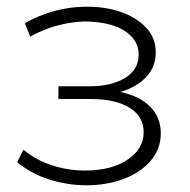

<svg xmlns="http://www.w3.org/2000/svg" viewBox="-20 -547 566 572"><path d="M237 5Q182 5 127.5 -12Q73 -29 31 -64L50 -101Q88 -69 138 -53.5Q188 -38 238 -39Q314 -40 361 -72Q408 -104 408 -153Q408 -200 366 -226Q324 -252 251 -252H154V-290H249Q311 -290 352 -314.5Q393 -339 393 -384Q393 -416 371.5 -438.5Q350 -461 313.5 -472Q277 -483 232 -483Q192 -482 151 -471Q110 -460 70 -438L54 -478Q140 -526 234 -527Q292 -528 339.5 -511.5Q387 -495 415.5 -464.5Q444 -434 444 -391Q444 -347 414.5 -316.5Q385 -286 338 -273Q396 -261 427.5 -229Q459 -197 459 -150Q459 -103 429 -68Q399 -33 348.5 -14Q298 5 237 5Z"/></svg>

Font: Montserrat Light
Style: Regular
Weight: 300
Designer: Julieta Ulanovsky
Foundry: Julieta Ulanovsky
Version: Version 9.000; ttfautohint (v1.8.4.7-5d5b)